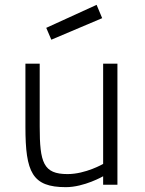

<svg xmlns="http://www.w3.org/2000/svg" viewBox="-20 -763 598 793"><path d="M406 -500V-86C406 -86 334 -44 259 -44C159 -44 144 -91 144 -241V-500H85V-239C85 -51 113 10 252 10C328 10 406 -35 406 -35V0H465V-500ZM171 -648 192 -599 402 -688 379 -743Z"/></svg>

Font: TitilliumText22L
Style: 250 wt
Weight: 300
Designer: Campivisivi
Foundry: Campivisivi
Version: 1.000